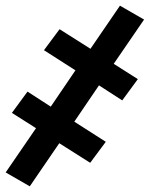

<svg xmlns="http://www.w3.org/2000/svg" viewBox="-45 -491 565 677"><path d="M60 166 -25 117 82 -39 -3 -93 52 -168 134 -115 221 -243 110 -314 165 -388 274 -319 378 -471 463 -422 356 -266 441 -212 386 -137 304 -190 217 -62 328 9 273 83 164 14Z"/></svg>

Font: Iosevka SS04 Oblique
Style: Bold
Weight: 700
Italic angle: -9°
Monospace: yes
Designer: Belleve Invis
Foundry: Belleve Invis
Version: Version 19.0.0; ttfautohint (v1.8.4)